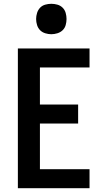

<svg xmlns="http://www.w3.org/2000/svg" viewBox="-20 -990 540 1010"><path d="M74 0H451V-100H190V-340H391V-440H190V-635H451V-735H74ZM250 -810Q266 -810 282 -815Q298 -820 309.5 -831Q321 -842 325.5 -858Q330 -874 330 -890Q330 -906 325.5 -922Q321 -938 309.5 -949.5Q298 -961 282 -965.5Q266 -970 250 -970Q234 -970 218 -965.5Q202 -961 191 -949.5Q180 -938 175 -922Q170 -906 170 -890Q170 -874 175 -858Q180 -842 191 -831Q202 -820 218 -815Q234 -810 250 -810Z"/></svg>

Font: Iosevka SS09
Style: Bold
Weight: 700
Monospace: yes
Designer: Belleve Invis
Foundry: Belleve Invis
Version: Version 5.2.1; ttfautohint (v1.8.3)